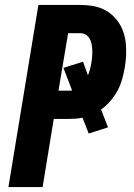

<svg xmlns="http://www.w3.org/2000/svg" viewBox="-20 -755 540 775"><path d="M14 0 135 -735H304Q328 -735 351 -731.5Q374 -728 394.5 -719Q415 -710 431.5 -695.5Q448 -681 460 -662.5Q472 -644 479 -622.5Q486 -601 488 -578Q490 -555 489 -531.5Q488 -508 484 -485Q480 -461 473.5 -437Q467 -413 455 -390.5Q443 -368 426 -348Q409 -328 388 -313L416 -241L338 -216L313 -280Q299 -277 285.5 -276Q272 -275 258 -275H197L152 0ZM258 -389Q261 -389 264.5 -389Q268 -389 271 -390L236 -481L315 -506L335 -451Q340 -464 343.5 -476.5Q347 -489 349 -502Q351 -514 352 -527Q353 -540 352.5 -552Q352 -564 350 -576Q348 -588 342.5 -598Q337 -608 327 -614.5Q317 -621 304 -621H255L216 -389Z"/></svg>

Font: Iosevka Curly Heavy Oblique
Style: Regular
Weight: 900
Italic angle: -9°
Monospace: yes
Designer: Belleve Invis
Foundry: Belleve Invis
Version: Version 11.1.0; ttfautohint (v1.8.3)